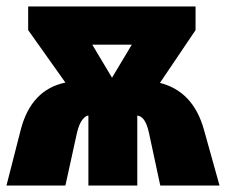

<svg xmlns="http://www.w3.org/2000/svg" viewBox="-21 -573 698 593"><path d="M386 -435 325 -333 264 -435ZM583 -553H66V-480L181 -318Q75 -296 43 -172L-1 0H181L217 -164Q224 -192 234 -204Q244 -216 252 -216V0H403V-216Q428 -214 439 -163L474 0H657L609 -172Q576 -291 473 -317L583 -480Z"/></svg>

Font: Noto Sans Display SemiCondensed Black
Style: Regular
Weight: 900
Width: 4
Designer: Monotype Design Team
Foundry: Monotype Imaging Inc.
Version: Version 1.900